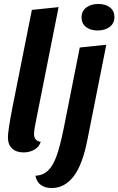

<svg xmlns="http://www.w3.org/2000/svg" viewBox="-20 -750 598 970"><path d="M152 -73Q152 -56 160.5 -45.5Q169 -35 186 -34Q178 -8 154 6Q130 20 99 20Q62 20 41 0Q20 -20 20 -56Q20 -90 43 -208L141 -700L276 -714L157 -115Q152 -88 152 -73ZM558 -664Q558 -632 534 -614Q510 -596 473 -596Q437 -596 414.5 -613.5Q392 -631 392 -662Q392 -694 416 -712Q440 -730 476 -730Q513 -730 535.5 -712.5Q558 -695 558 -664ZM241 200Q208 200 186.5 184.5Q165 169 159 138Q197 136 222.5 112Q248 88 266 37.5Q284 -13 302 -102L383 -510L517 -524L422 -46Q397 83 351.5 141.5Q306 200 241 200Z"/></svg>

Font: Sansita Medium Italic
Style: Regular
Weight: 500
Italic angle: -11°
Designer: Pablo Cosgaya
Foundry: Omnibus-Type
Version: Version 1.006